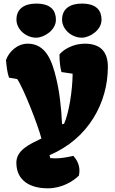

<svg xmlns="http://www.w3.org/2000/svg" viewBox="-20 -817 628 1048"><path d="M69.3 70.8C69.3 169.9 145.5 210.9 240.7 210.9C317.9 210.9 378.4 172.9 410.6 141.6C412.6 132.3 413.6 123 413.6 114.7C413.6 79.1 397 52.2 380.4 33.7C344.7 42 312.5 47.4 280.3 47.4C271.5 47.4 263.2 46.9 254.4 45.9L250.5 29.8C463.4 -60.1 568.8 -257.3 568.8 -452.1C568.8 -536.6 526.4 -578.6 442.9 -578.6C376 -578.6 323.7 -543.9 304.7 -520C304.7 -480 308.1 -451.7 315.4 -423.8L376.5 -414.6C375.5 -318.4 355.5 -198.2 329.6 -141.1L318.8 -139.2C314.5 -231.4 304.2 -320.8 285.6 -394.5C264.6 -481.4 231.4 -578.6 131.8 -578.6C72.8 -578.6 28.3 -533.2 12.7 -489.3C15.6 -455.1 19.5 -420.9 29.3 -393.1L74.2 -385.3C108.4 -335 187.5 -133.8 206.1 -61C142.6 -30.3 69.3 2 69.3 70.8ZM426.3 -611.3C469.7 -611.3 534.2 -652.3 534.2 -709C534.2 -757.3 509.3 -797.4 426.3 -797.4C364.3 -797.4 318.8 -770.5 318.8 -710C318.8 -655.8 371.6 -611.3 426.3 -611.3ZM177.2 -611.3C220.7 -611.3 285.2 -652.3 285.2 -709C285.2 -757.3 260.3 -797.4 177.2 -797.4C115.2 -797.4 69.8 -770.5 69.8 -710C69.8 -655.8 122.6 -611.3 177.2 -611.3Z"/></svg>

Font: Kavoon
Style: Regular
Weight: 400
Designer: Viktoriya Grabowska
Foundry: Viktoriya Grabowska
Version: Version 1.002